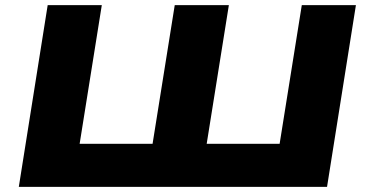

<svg xmlns="http://www.w3.org/2000/svg" viewBox="-20 -725 1421 745"><path d="M53 0 165 -705H375L289 -167H572L658 -705H868L782 -167H1065L1151 -705H1361L1249 0Z"/></svg>

Font: Nunito Sans 10pt Expanded Black
Style: Italic
Weight: 900
Width: 7
Italic angle: -9°
Designer: Vernon Adams
Foundry: Vernon Adams
Version: Version 3.101;gftools[0.9.27]